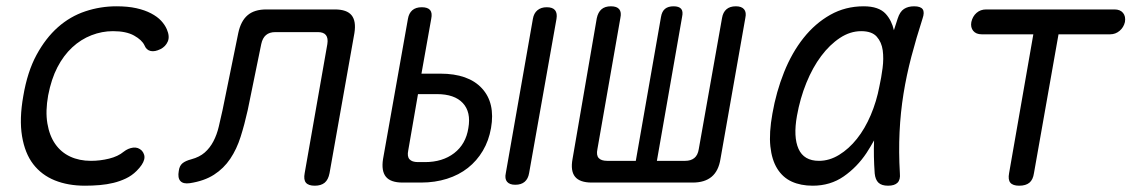

<svg xmlns="http://www.w3.org/2000/svg" viewBox="-20 -580 3640 610"><path d="M54 -275Q67 -352 96 -405.5Q125 -459 164 -493.5Q203 -528 251 -544Q299 -560 350 -560Q386 -560 413 -554Q440 -548 460 -537.5Q480 -527 492 -514Q504 -501 510 -487Q520 -464 513 -448Q506 -432 490 -424Q472 -415 458.5 -418Q445 -421 439 -436Q431 -453 406 -467Q381 -481 339 -481Q304 -481 270.5 -468Q237 -455 209.5 -429.5Q182 -404 162.5 -366.5Q143 -329 133 -277Q124 -227 130.5 -188Q137 -149 155.5 -122.5Q174 -96 203 -82.5Q232 -69 269 -69Q298 -69 326.5 -76Q355 -83 373 -98Q387 -109 403 -111Q419 -113 431 -101Q436 -95 438 -88Q440 -81 438 -73Q436 -65 430 -56Q424 -47 414 -37Q399 -22 380 -13Q361 -4 340.5 1Q320 6 297 8Q274 10 250 10Q196 10 154 -7Q112 -24 85.5 -58.5Q59 -93 50 -147.5Q41 -202 54 -275Z M737 -475Q745 -513 766.5 -531.5Q788 -550 826 -550H1044Q1082 -550 1097 -531.5Q1112 -513 1106 -475L1027 -30Q1023 -9 1011.5 0.5Q1000 10 980 10Q960 10 952 0.5Q944 -9 948 -30L1020 -440Q1023 -459 1015.5 -468.5Q1008 -478 990 -478H855Q836 -478 825 -468.5Q814 -459 810 -440L767 -230Q757 -185 744.5 -145.5Q732 -106 711.5 -75.5Q691 -45 660 -25Q629 -5 583 2Q562 5 553 -5Q544 -15 548 -37Q550 -53 559.5 -61Q569 -69 588 -74Q614 -81 630.5 -95.5Q647 -110 658 -131Q669 -152 675 -177.5Q681 -203 687 -230Z M1319 -346H1379Q1468 -346 1511 -299.5Q1554 -253 1540 -173Q1533 -133 1514 -101Q1495 -69 1466.5 -46.5Q1438 -24 1400 -12Q1362 0 1318 0H1259Q1221 0 1206 -18.5Q1191 -37 1197 -75L1276 -520Q1279 -538 1290 -547.5Q1301 -557 1320 -557Q1339 -557 1346.5 -548Q1354 -539 1350 -520ZM1277 -102Q1273 -83 1281 -74Q1289 -65 1308 -65H1330Q1386 -65 1423 -93.5Q1460 -122 1468 -173Q1477 -224 1450.5 -252.5Q1424 -281 1368 -281H1308ZM1661 -30Q1658 -12 1647 -2.5Q1636 7 1617 7Q1599 7 1591 -2.5Q1583 -12 1587 -30L1673 -520Q1676 -538 1687.5 -547.5Q1699 -557 1717 -557Q1736 -557 1743.5 -547.5Q1751 -538 1748 -520Z M1860 0Q1822 0 1807 -18.5Q1792 -37 1799 -75L1876 -522Q1880 -541 1891 -550.5Q1902 -560 1921 -560Q1940 -560 1947.5 -550.5Q1955 -541 1951 -523L1878 -106Q1874 -87 1882 -78Q1890 -69 1909 -69H2000L2080 -526Q2083 -544 2093 -552Q2103 -560 2120 -560Q2137 -560 2144 -552Q2151 -544 2147 -526L2067 -69H2157Q2175 -69 2186 -78Q2197 -87 2200 -106L2274 -523Q2277 -541 2288 -550.5Q2299 -560 2318 -560Q2336 -560 2344 -550.5Q2352 -541 2348 -523L2269 -75Q2263 -37 2241 -18.5Q2219 0 2181 0Z M2562 10Q2524 10 2495.5 -3Q2467 -16 2449.5 -44Q2432 -72 2427.5 -115Q2423 -158 2434 -219Q2446 -288 2471 -350.5Q2496 -413 2533 -459.5Q2570 -506 2618 -533Q2666 -560 2724 -560Q2772 -560 2794 -536Q2813 -515 2820 -484Q2826 -502 2832 -521Q2839 -543 2852 -551.5Q2865 -560 2884 -560Q2905 -560 2911.5 -550.5Q2918 -541 2911 -521Q2891 -459 2875.5 -400Q2860 -341 2850.5 -282Q2841 -223 2838 -160.5Q2835 -98 2839 -29Q2841 -9 2831.5 0.5Q2822 10 2801.5 10Q2781 10 2771 0.5Q2761 -9 2759 -29Q2755 -84 2757 -134Q2746 -114 2733 -94Q2703 -49 2660.5 -19.5Q2618 10 2562 10ZM2582 -69Q2615 -69 2646 -88Q2677 -107 2702.5 -139Q2728 -171 2746.5 -214.5Q2765 -258 2774 -306Q2780 -333 2784 -363.5Q2788 -394 2784.5 -420Q2781 -446 2765.5 -463.5Q2750 -481 2716 -481Q2681 -481 2648.5 -459.5Q2616 -438 2589 -402Q2562 -366 2542 -317Q2522 -268 2512 -212Q2500 -145 2517 -107Q2534 -69 2582 -69Z M3263 -471H3099Q3081 -471 3072 -482Q3063 -493 3066 -510Q3070 -528 3082.5 -539Q3095 -550 3113 -550H3521Q3539 -550 3548 -539Q3557 -528 3554 -510Q3550 -493 3537 -482Q3524 -471 3507 -471H3343L3265 -30Q3262 -9 3250.5 0.5Q3239 10 3218 10Q3198 10 3190 0.5Q3182 -9 3186 -30Z"/></svg>

Font: Maple Mono NL Light
Style: Italic
Weight: 300
Italic angle: -10°
Monospace: yes
Designer: subframe7536
Version: Version 7.000